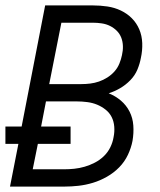

<svg xmlns="http://www.w3.org/2000/svg" viewBox="-23 -690 593 710"><path d="M14 0 45 -158H-3V-222H57L144 -670H320Q348 -670 374.5 -666Q401 -662 424 -651Q447 -640 464.5 -622.5Q482 -605 492 -581.5Q502 -558 503 -530.5Q504 -503 498 -476Q494 -454 485 -432.5Q476 -411 459 -393.5Q442 -376 421.5 -364Q401 -352 379 -345Q404 -335 424 -318Q444 -301 456 -277.5Q468 -254 470 -226Q472 -198 467 -169Q462 -143 450 -117.5Q438 -92 418 -71.5Q398 -51 372.5 -36.5Q347 -22 320.5 -14Q294 -6 267.5 -3Q241 0 215 0ZM159 -379H278Q294 -379 310.5 -381Q327 -383 343 -388.5Q359 -394 374 -403.5Q389 -413 400.5 -426Q412 -439 418.5 -455Q425 -471 428 -486Q432 -503 431.5 -519.5Q431 -536 425.5 -550.5Q420 -565 409 -576Q398 -587 384 -594Q370 -601 353.5 -603.5Q337 -606 321 -606H204ZM98 -64H214Q233 -64 252 -66Q271 -68 290 -73.5Q309 -79 327.5 -88.5Q346 -98 361 -112.5Q376 -127 385 -145.5Q394 -164 397 -183Q401 -202 399.5 -221.5Q398 -241 390 -257Q382 -273 367.5 -284.5Q353 -296 336 -303Q319 -310 299.5 -312.5Q280 -315 261 -315H147L129 -222H238V-158H117Z"/></svg>

Font: Lode Term
Style: Italic
Weight: 400
Italic angle: -11°
Monospace: yes
Designer: Belleve Invis
Foundry: Belleve Invis
Version: Version 29.2.0